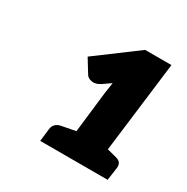

<svg xmlns="http://www.w3.org/2000/svg" viewBox="-99 -913 536 550"><g transform="rotate(30 169.5 -638.0)"><path d="M101 -450 106 -492Q107 -502 113.5 -508.5Q120 -515 130 -517L177 -526L193 -664Q194 -671 195.5 -679.5Q197 -688 198 -697L172 -679Q157 -669 143.5 -671.5Q130 -674 125 -683L98 -727L231 -826H318L281 -526L312 -518Q333 -513 330 -492L324 -450Z"/></g></svg>

Font: Aleo ExtraBold
Style: Italic
Weight: 800
Italic angle: -7°
Designer: Alessio Laiso
Foundry: Alessio Laiso
Version: Version 2.001;gftools[0.9.29]